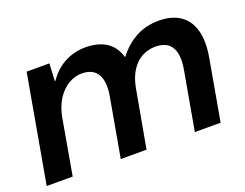

<svg xmlns="http://www.w3.org/2000/svg" viewBox="-86 -671 1062 833"><g transform="rotate(-20 445.5 -254.0)"><path d="M3 0 91 -496H196L192 -416H195Q225 -461 269.5 -484.5Q314 -508 366 -508Q404 -508 433.5 -497.5Q463 -487 483 -466Q503 -445 513 -411H516Q551 -457 598 -482.5Q645 -508 705 -508Q763 -508 801.5 -482.5Q840 -457 854.5 -406.5Q869 -356 856 -282L806 0H687L735 -270Q747 -336 726.5 -371.5Q706 -407 652 -407Q619 -407 590.5 -392Q562 -377 542 -346.5Q522 -316 513 -272L464 0H345L393 -270Q405 -336 384.5 -371.5Q364 -407 311 -407Q280 -407 250 -389Q220 -371 198.5 -337.5Q177 -304 168 -256L123 0Z"/></g></svg>

Font: DM Sans 36pt SemiBold
Style: Italic
Weight: 600
Italic angle: -10°
Designer: Colophon Foundry, Jonny Pinhorn
Foundry: Colophon Foundry
Version: Version 4.004;gftools[0.9.30]